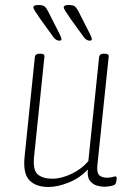

<svg xmlns="http://www.w3.org/2000/svg" viewBox="-20 -738 523 765"><path d="M173 7Q123 7 97 -20Q71 -47 78 -114L119 -512Q121 -524 138 -524H142Q159 -524 157 -512L116 -116Q110 -61 130 -43.5Q150 -26 188 -26Q225 -26 265.5 -45.5Q306 -65 332 -96L375 -512Q377 -524 393 -524H397Q415 -524 413 -512L368 -80Q365 -51 375 -40.5Q385 -30 406 -30Q420 -30 427.5 -32.5Q435 -35 440 -35Q445 -35 445 -28Q445 -21 443 -13.5Q441 -6 438 -3Q434 1 420 3.5Q406 6 395 6Q383 6 366.5 1.5Q350 -3 338.5 -17.5Q327 -32 330 -63Q299 -29 254.5 -11Q210 7 173 7ZM338 -576Q332 -576 326 -579Q320 -582 314 -590L264 -659Q248 -682 241 -693Q234 -704 234 -709Q234 -718 253 -718Q270 -718 277 -713.5Q284 -709 293 -692L329 -621Q333 -614 339.5 -600.5Q346 -587 346 -582Q346 -576 338 -576ZM217 -576Q211 -576 205 -579Q199 -582 193 -590L143 -659Q127 -682 120 -693Q113 -704 113 -709Q113 -718 132 -718Q149 -718 156 -713.5Q163 -709 172 -692L208 -621Q212 -614 218.5 -600.5Q225 -587 225 -582Q225 -576 217 -576Z"/></svg>

Font: Asap Condensed Condensed Thin
Style: Italic
Weight: 100
Width: 3
Italic angle: -6°
Designer: Pablo Cosgaya
Foundry: Omnibus-Type
Version: Version 3.001; ttfautohint (v1.8.4.7-5d5b)